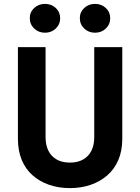

<svg xmlns="http://www.w3.org/2000/svg" viewBox="-20 -942 718 986"><path d="M390 -849Q390 -880 412.5 -901Q435 -922 468 -922Q501 -922 523.5 -901Q546 -880 546 -848Q546 -817 523.5 -795.5Q501 -774 468 -774Q435 -774 412.5 -795.5Q390 -817 390 -849ZM133 -849Q133 -880 155.5 -901Q178 -922 211 -922Q244 -922 266.5 -901Q289 -880 289 -848Q289 -817 266.5 -795.5Q244 -774 211 -774Q178 -774 155.5 -795.5Q133 -817 133 -849ZM214 -700V-238Q214 -198 228 -169Q242 -140 270 -123.5Q298 -107 339 -107Q380 -107 408 -123.5Q436 -140 450 -169Q464 -198 464 -238V-700H608V-230Q608 -168 588 -121Q568 -74 531.5 -42Q495 -10 446 7Q397 24 339 24Q281 24 232 7Q183 -10 147 -42Q111 -74 91.5 -121Q72 -168 72 -230V-700Z"/></svg>

Font: Venryn Sans SemiBold
Style: Regular
Weight: 600
Designer: Owen Earl, indestructible type* (font) & Cristiano Sobral (main changes)
Version: Version 3.60;October 28, 2020;FontCreator 13.0.0.2681 64-bit